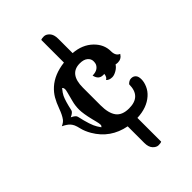

<svg xmlns="http://www.w3.org/2000/svg" viewBox="-249 -847 1022 1022"><g transform="rotate(-45 262.0 -336.0)"><path d="M335.4 81.1Q328.6 85 312.5 85Q296.4 85 281.7 69.1Q267.1 53.2 267.1 22V-102.5Q158.7 -123.5 104.5 -216.3Q87.4 -246.1 81.5 -270.8Q75.7 -295.4 70.8 -305.7Q65.9 -315.9 59.1 -323.7Q47.4 -337.4 19.5 -350.6Q40 -359.9 48.8 -372.1Q63 -391.1 75.7 -426Q88.4 -460.9 102.5 -485.1Q116.7 -509.3 138.7 -529.3Q187 -572.8 267.1 -582.5V-752.9Q273.9 -756.8 290 -756.8Q306.2 -756.8 320.8 -741Q335.4 -725.1 335.4 -693.8V-585.4Q403.3 -580.6 446.3 -539.1Q486.8 -499.5 486.8 -448.7Q486.8 -413.1 511.7 -403.3Q497.1 -379.4 470.7 -379.4Q462.4 -379.4 454.6 -381.3Q444.8 -365.7 426.5 -355.5Q408.2 -345.2 394.5 -345.2Q370.6 -345.2 359.9 -358.9Q374 -364.7 376.5 -388.2Q373.5 -387.7 371.1 -387.7H367.2Q334 -387.7 326.2 -425.8Q363.3 -425.8 377.9 -450.2Q383.8 -459 383.8 -476.6Q383.8 -494.1 368.4 -507.1Q353 -520 323.7 -520Q244.1 -520 244.1 -416.5V-283.7Q244.1 -224.1 266.4 -194.3Q288.6 -164.6 340.3 -164.6Q430.7 -164.6 430.7 -254.9Q433.1 -258.8 441.7 -264.6Q450.2 -270.5 460.2 -270.5Q470.2 -270.5 477.1 -267.1Q483.9 -263.7 488.3 -257.8Q496.1 -248 496.1 -227.3Q496.1 -206.5 485.6 -182.6Q475.1 -158.7 454.6 -140.6Q409.7 -100.6 335.4 -97.7ZM164.6 -197.8Q171.4 -203.1 171.4 -210Q171.4 -220.7 167 -237.3L160.6 -262.7Q147 -318.4 147 -348.4Q147 -378.4 154.3 -405.3L167 -454.1Q171.4 -470.7 171.4 -476.6Q171.4 -488.3 164.6 -493.7Q147 -472.7 140.6 -459Q127.9 -432.1 115.7 -375.5Q113.3 -362.8 86.9 -350.6Q113.3 -338.4 115.7 -325.7Q132.8 -247.6 151.4 -217.8Q157.2 -208 164.6 -197.8Z"/></g></svg>

Font: Rye
Style: Regular
Weight: 400
Designer: Nicole Fally
Foundry: Nicole Fally
Version: Version 1.001